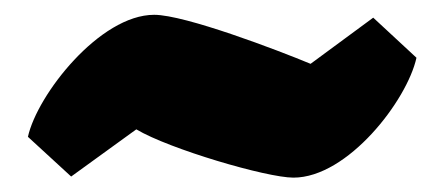

<svg xmlns="http://www.w3.org/2000/svg" viewBox="-20 -425 606 262"><path d="M77.1 -184.1 166 -248.5C210.9 -221.7 343.8 -182.6 380.4 -182.6C454.6 -182.6 535.6 -288.1 548.3 -346.2L489.3 -400.9L403.8 -337.9C359.4 -356.4 232.4 -404.8 190.4 -404.8C116.2 -404.8 30.8 -295.9 18.1 -238.3Z"/></svg>

Font: Fruktur
Style: Regular
Weight: 400
Designer: Viktoriya Grabowska
Foundry: Viktoriya Grabowska
Version: Version 1.002